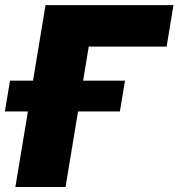

<svg xmlns="http://www.w3.org/2000/svg" viewBox="-63 -748 714 768"><path d="M630.9 -727.5 603.5 -561.5H292L199.2 0H-1.5L119.1 -727.5ZM-43.5 -302.2 -22.9 -425.3H437L416.5 -302.2Z"/></svg>

Font: Inter 24pt Black
Style: Italic
Weight: 900
Italic angle: -9.3988°
Designer: Rasmus Andersson
Foundry: rsms
Version: Version 4.001;git-66647c0bb